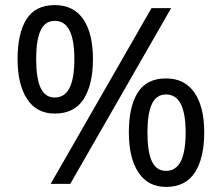

<svg xmlns="http://www.w3.org/2000/svg" viewBox="-20 -815 871 754"><path d="M179 -93 575 -783H652L256 -93ZM195 -369Q124 -369 86.5 -426Q49 -483 49 -583Q49 -684 84 -739.5Q119 -795 195 -795Q269 -795 307 -739.5Q345 -684 345 -583Q345 -483 308.5 -426Q272 -369 195 -369ZM195 -432Q234 -432 253 -469.5Q272 -507 272 -583Q272 -658 253 -695.5Q234 -733 195 -733Q157 -733 139.5 -695.5Q122 -658 122 -583Q122 -508 139.5 -470Q157 -432 195 -432ZM632 -81Q561 -81 523.5 -138Q486 -195 486 -295Q486 -396 521 -451.5Q556 -507 632 -507Q705 -507 743.5 -451.5Q782 -396 782 -295Q782 -195 745.5 -138Q709 -81 632 -81ZM632 -144Q671 -144 690 -181.5Q709 -219 709 -295Q709 -369 690 -406.5Q671 -444 632 -444Q594 -444 576.5 -406.5Q559 -369 559 -295Q559 -219 576.5 -181.5Q594 -144 632 -144Z"/></svg>

Font: Noto Sans Kannada UI
Style: Regular
Weight: 400
Designer: Jelle Bosma - Monotype Design Team
Foundry: Monotype Imaging Inc.
Version: Version 2.006